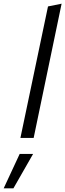

<svg xmlns="http://www.w3.org/2000/svg" viewBox="-90 -750 355 1044"><path d="M0 0ZM245 -730 93 0H21L171 -715ZM17 87H90L-17 274H-70Z"/></svg>

Font: Red Hat Text
Style: Italic
Weight: 400
Italic angle: -12°
Designer: Pentagram / MCKL
Foundry: Pentagram / MCKL
Version: Version 1.005; Red Hat Text Italic